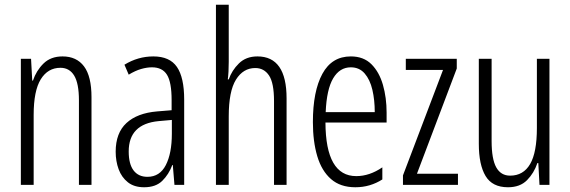

<svg xmlns="http://www.w3.org/2000/svg" viewBox="-20 -846 2406 810"><path d="M244 -608Q303 -608 334.5 -566Q366 -524 366 -436V-66H313V-423Q313 -494 293 -527Q273 -560 235 -560Q182 -560 152 -511.5Q122 -463 122 -361V-66H68V-598H111L116 -506H119Q133 -548 163.5 -578Q194 -608 244 -608Z M627 -608Q696 -608 726.5 -563.5Q757 -519 757 -426V-66H716L709 -150H707Q692 -110 664.5 -83Q637 -56 588 -56Q546 -56 519.5 -77Q493 -98 480.5 -132Q468 -166 468 -206Q468 -285 513.5 -327Q559 -369 643 -376L704 -381V-424Q704 -499 684.5 -530.5Q665 -562 621 -562Q600 -562 575.5 -555Q551 -548 523 -531L505 -573Q562 -608 627 -608ZM649 -335Q523 -323 523 -207Q523 -154 543.5 -127Q564 -100 602 -100Q654 -100 679.5 -149.5Q705 -199 705 -282V-340Z M945 -585Q945 -541 941 -511H945Q958 -549 988 -578.5Q1018 -608 1066 -608Q1189 -608 1189 -431V-66H1136V-420Q1136 -496 1115 -527.5Q1094 -559 1057 -559Q1006 -559 975.5 -510Q945 -461 945 -355V-66H891V-826H945Z M1460 -608Q1514 -608 1547 -575Q1580 -542 1595.5 -488Q1611 -434 1611 -371V-329H1353Q1354 -103 1483 -103Q1539 -103 1593 -140V-89Q1568 -73 1539.5 -64.5Q1511 -56 1479 -56Q1416 -56 1376.5 -90.5Q1337 -125 1318.5 -187Q1300 -249 1300 -331Q1300 -461 1340 -534.5Q1380 -608 1460 -608ZM1460 -562Q1413 -562 1385.5 -515.5Q1358 -469 1354 -373H1561Q1561 -424 1551 -467Q1541 -510 1518.5 -536Q1496 -562 1460 -562Z M1912 -66H1680V-106L1849 -551H1692V-598H1907V-557L1739 -113H1912Z M2298 -598V-66H2256L2251 -158H2247Q2233 -116 2203.5 -86Q2174 -56 2123 -56Q2057 -56 2028.5 -103.5Q2000 -151 2000 -239V-598H2054V-251Q2054 -175 2073.5 -140Q2093 -105 2132 -105Q2188 -105 2216.5 -154Q2245 -203 2245 -306V-598Z"/></svg>

Font: Noto Sans Malayalam UI ExtraCondensed Light
Style: Regular
Weight: 300
Width: 2
Designer: Jelle Bosma - Monotype Design Team
Foundry: Monotype Imaging Inc.
Version: Version 2.104; ttfautohint (v1.8.4.7-5d5b)